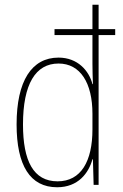

<svg xmlns="http://www.w3.org/2000/svg" viewBox="-20 -780 518 810"><path d="M221 10C310 10 354 -50 370 -108H372L375 0H396V-632H466V-657H396V-760H370V-657H210V-632H370V-511C370 -483 371 -456 372 -425H370C356 -481 308 -537 227 -537C114 -537 50 -439 50 -255C50 -82 107 10 221 10ZM223 -15C121 -15 77 -101 77 -255C77 -425 130 -512 227 -512C319 -512 370 -430 370 -300V-234C370 -100 322 -15 223 -15Z"/></svg>

Font: Noto Sans Devanagari Condensed Thin
Style: Regular
Weight: 100
Width: 3
Designer: Jelle Bosma - Monotype Design Team
Foundry: Monotype Imaging Inc.
Version: Version 2.004